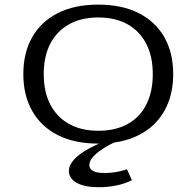

<svg xmlns="http://www.w3.org/2000/svg" viewBox="-20 -602 839 820"><path d="M399.6 11.3Q298.1 11.3 226.6 -25.1Q155.1 -61.5 117.3 -128.5Q79.6 -195.4 79.6 -285.5Q79.6 -376.3 117.3 -442.9Q155.1 -509.4 226.6 -545.8Q298.1 -582.3 399.6 -582.3Q501.2 -582.3 572.7 -545.8Q644.2 -509.4 682 -442.9Q719.7 -376.3 719.7 -285.5Q719.7 -195.4 682 -128.5Q644.2 -61.5 572.7 -25.1Q501.2 11.3 399.6 11.3ZM399.6 -43.5Q472.7 -43.5 524.9 -72.2Q577.2 -100.9 604.8 -155.4Q632.5 -209.8 632.5 -285.5Q632.5 -361.2 604.5 -415.2Q576.4 -469.2 524.6 -498.3Q472.7 -527.4 399.6 -527.4Q327.4 -527.4 275.1 -498.4Q222.9 -469.3 194.8 -415.2Q166.8 -361.2 166.8 -285.5Q166.8 -209.8 194.8 -155.7Q222.9 -101.7 275.1 -72.6Q327.4 -43.5 399.6 -43.5ZM402.1 197.6Q341.8 197.6 308.1 179.1Q274.3 160.6 274.3 127.7Q274.3 103.5 295.9 79.6Q317.5 55.8 359.5 32.7Q401.4 9.7 462.1 -12.1H511.9Q444.9 13.1 403.3 44.4Q361.6 75.8 361.6 102.7Q361.6 136.9 426.7 136.9Q475.5 136.9 522.4 121L543.3 167.6Q515.9 181.8 479.1 189.7Q442.2 197.6 402.1 197.6Z"/></svg>

Font: Playfair 5pt SemiExpanded Light
Style: Regular
Weight: 300
Width: 6
Designer: Claus Eggers Sørensen
Foundry: Claus Eggers Sørensen
Version: Version 2.203